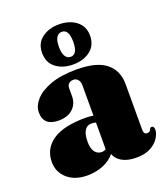

<svg xmlns="http://www.w3.org/2000/svg" viewBox="-128 -768 760 869"><g transform="rotate(-20 252.0 -333.5)"><path d="M13 -102Q13 -166 65.5 -202.2Q118 -238.5 226 -238.5Q246.5 -238.5 262 -235V-381Q262 -398.5 253.5 -408.8Q245 -419 231.5 -419Q218 -419 209.5 -411Q201 -403 201 -389.5V-351.5Q201 -314.5 176 -291.2Q151 -268 107.5 -268Q34.5 -268 34.5 -333.5Q34.5 -363.5 59.5 -392.2Q84.5 -421 135 -439.5Q185.5 -458 260.5 -458Q356.5 -458 402 -421.8Q447.5 -385.5 447.5 -319.5V-98.5Q447.5 -77.5 464.5 -77.5Q478.5 -77.5 483.5 -93.5Q486 -97.5 491.5 -97.5Q503.5 -97.5 503.5 -80Q503.5 -62 490.2 -41Q477 -20 450 -5Q423 10 381 10Q338 10 311.5 -5.5Q285 -21 277.5 -45Q256 -18.5 220.8 -4.2Q185.5 10 145.5 10Q85.5 10 49.2 -21.5Q13 -53 13 -102ZM196.5 -134Q196.5 -100 208.8 -84Q221 -68 241 -67.5Q251.5 -67.5 262 -73.5V-202Q252.5 -205 239.5 -205Q219.5 -205 208 -187Q196.5 -169 196.5 -134ZM255.5 -484Q207 -484 173.8 -508.8Q140.5 -533.5 140.5 -581Q140.5 -627.5 173.8 -652.2Q207 -677 255.5 -677Q306 -677 338.8 -651.5Q371.5 -626 371.5 -581Q371.5 -535 338.8 -509.5Q306 -484 255.5 -484ZM256.5 -641Q240.5 -641 231 -626.5Q221.5 -612 221.5 -581Q221.5 -550.5 231 -535.5Q240.5 -520.5 256.5 -520.5Q290.5 -520.5 290.5 -581Q290.5 -641 256.5 -641Z"/></g></svg>

Font: Fraunces 144pt S050 Black
Style: Regular
Weight: 900
Version: Version 1.000; ttfautohint (v1.8.3)